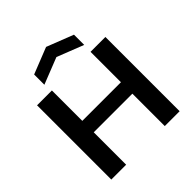

<svg xmlns="http://www.w3.org/2000/svg" viewBox="-253 -1169 1353 1353"><g transform="rotate(-45 423.5 -493.0)"><path d="M83 -740H231V-437H616V-740H764V0H616V-323H231V0H83ZM222 -908 419 -986 619 -908V-806L420 -884L222 -806Z"/></g></svg>

Font: Encode Sans Wide
Style: SemiBold
Weight: 600
Designer: Pablo Impallari, Andres Torresi
Foundry: Pablo Impallari, Andres Torresi
Version: Version 1.000; ttfautohint (v1.00) -l 8 -r 50 -G 200 -x 14 -